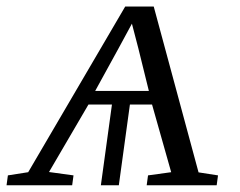

<svg xmlns="http://www.w3.org/2000/svg" viewBox="-44 -552 714 572"><path d="M-24.5 0 -20.5 -29.5 40 -39 329 -532.5H414L547.5 -38.5L605.5 -29.5L601.5 0H393L397 -29.5L466 -39L409 -240.5H343L310 0H256.5L289.5 -240.5H219.5L102 -39.5L175 -29.5L171 0ZM239.5 -281H399.5L368 -408.5L349 -481.5L309.5 -408.5Z"/></svg>

Font: Merriweather 72pt Light
Style: Italic
Weight: 300
Italic angle: -7.8°
Version: Version 2.101